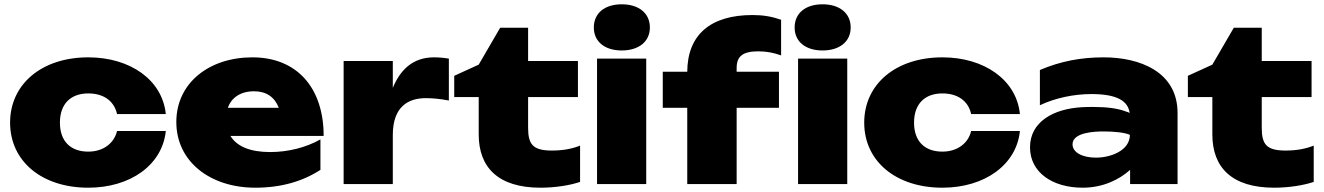

<svg xmlns="http://www.w3.org/2000/svg" viewBox="-20 -857 6164 894"><path d="M525 -247C511 -189 460 -151 391 -151C310 -151 259 -198 259 -286C259 -374 310 -422 391 -422C460 -422 511 -389 525 -326H752C736 -485 586 -590 391 -590C175 -590 27 -466 27 -286C27 -106 175 17 391 17C587 17 736 -89 752 -247Z M1169 17C1290 17 1390 -13 1472 -66V-208C1405 -170 1321 -149 1238 -149C1145 -149 1083 -175 1053 -224H1487C1487 -448 1363 -590 1155 -590C953 -590 801 -470 801 -289C801 -105 958 17 1169 17ZM1163 -432C1220 -432 1259 -405 1278 -355H1041C1057 -402 1100 -432 1163 -432Z M2070 -584C2046 -588 2023 -590 2001 -590C1902 -590 1844 -532 1809 -448V-573H1580V0H1809V-228C1809 -360 1880 -400 1963 -400C1992 -400 2028 -397 2070 -389Z M2209 -405V-231C2209 -77 2300 17 2497 17C2568 17 2637 5 2681 -10V-179C2646 -165 2604 -156 2550 -156C2462 -156 2439 -184 2439 -262V-405H2671V-573H2439V-728H2309L2209 -556L2095 -504V-405Z M2760 0H2989V-584H2760ZM2875 -622C2954 -622 3006 -663 3006 -729C3006 -796 2954 -837 2875 -837C2796 -837 2745 -796 2745 -729C2745 -663 2796 -622 2875 -622Z M3607 -355V-523H3410V-540C3410 -594 3437 -618 3511 -618C3550 -618 3584 -611 3617 -599V-765C3574 -780 3534 -787 3484 -787C3288 -787 3181 -695 3180 -523H3066V-355H3180V0H3410V-355ZM3696 0H3925V-584H3696ZM3810 -622C3889 -622 3941 -663 3941 -729C3941 -796 3889 -837 3810 -837C3731 -837 3680 -796 3680 -729C3680 -663 3731 -622 3810 -622Z M4502 -247C4488 -189 4437 -151 4368 -151C4287 -151 4236 -198 4236 -286C4236 -374 4287 -422 4368 -422C4437 -422 4488 -389 4502 -326H4729C4713 -485 4563 -590 4368 -590C4152 -590 4004 -466 4004 -286C4004 -106 4152 17 4368 17C4564 17 4713 -89 4729 -247Z M5242 0H5463V-331C5463 -523 5287 -590 5119 -590C5013 -590 4918 -572 4822 -531V-367C4894 -401 4980 -419 5062 -419C5178 -419 5232 -389 5240 -331C5235 -334 5229 -336 5222 -338C5186 -352 5136 -359 5072 -359C5056 -359 5039 -359 5021 -358C4882 -351 4776 -288 4776 -171C4776 -54 4881 17 5021 17C5116 17 5192 -21 5242 -66ZM5241 -229C5241 -156 5152 -123 5083 -123C5018 -123 4974 -148 4974 -185C4974 -242 5081 -245 5119 -245C5167 -245 5218 -240 5241 -229Z M5625 -405V-231C5625 -77 5716 17 5913 17C5984 17 6053 5 6097 -10V-179C6062 -165 6020 -156 5966 -156C5878 -156 5855 -184 5855 -262V-405H6087V-573H5855V-728H5725L5625 -556L5511 -504V-405Z"/></svg>

Font: Bounded ExtBd
Style: Regular
Weight: 800
Designer: Vlad Churkin
Version: Version 3.0